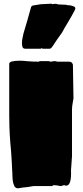

<svg xmlns="http://www.w3.org/2000/svg" viewBox="-20 -997 448 1040"><path d="M103 19 77 23Q63 23 56.5 8.5Q50 -6 48.5 -23.5Q47 -41 47 -50Q47 -69 46 -72Q45 -89 44 -115.5Q43 -142 40 -178L36 -222Q32 -274 31 -310.5Q30 -347 30 -372V-651Q30 -661 46 -664.5Q62 -668 83 -668Q89 -668 97 -668Q105 -668 113 -667Q121 -666 127 -665.5Q133 -665 137 -665Q145 -664 159 -663.5Q173 -663 191 -663L195 -666H245Q250 -663 254 -663H258Q260 -665 271 -665Q272 -666 273 -666H275Q279 -666 283 -665L290 -663H351Q365 -663 370 -656.5Q375 -650 375 -645L378 -464Q378 -461 377 -458L374 -441Q370 -420 370 -403.5Q370 -387 370 -375V-151L367 -108Q366 -93 365 -81Q364 -69 365 -60Q365 -15 354 0Q348 9 334 9L333 7L328 6Q326 6 326 7H321Q318 8 316 9Q314 10 313 11Q310 11 303 10Q296 9 286 7L270 6Q265 6 264 11H161L131 16ZM212 -733 204 -736 201 -733H118Q106 -733 102.5 -741Q99 -749 99 -763Q99 -780 102.5 -793.5Q106 -807 107 -815Q118 -851 128 -886Q138 -921 149 -961L157 -967L200 -974L259 -977L265 -974Q269 -976 275 -976H285Q287 -976 288 -975Q289 -974 292 -974L298 -973L340 -971L348 -968Q350 -968 350 -969H355Q376 -965 382 -961Q388 -958 388 -952Q388 -948 385 -942Q383 -937 375 -923Q373 -919 365.5 -906Q358 -893 345 -871Q340 -862 336 -856Q332 -850 330 -846L317 -822Q300 -798 291 -785.5Q282 -773 277.5 -765.5Q273 -758 266 -748Q256 -733 249 -733Z"/></svg>

Font: Sigmar
Style: Regular
Weight: 400
Designer: Vernon Adams
Foundry: Vernon Adams
Version: Version 1.000; ttfautohint (v1.8.4.7-5d5b);gftools[0.9.24]